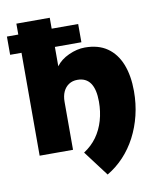

<svg xmlns="http://www.w3.org/2000/svg" viewBox="-95 -794 854 1031"><g transform="rotate(-10 332.0 -278.5)"><path d="M407.5 163 303.5 25Q346 -2.5 373.8 -41.2Q401.5 -80 415.5 -128.2Q429.5 -176.5 429.5 -230.5Q429.5 -298 406 -332Q382.5 -366 335.5 -366Q308.5 -366 288.8 -353Q269 -340 258.2 -316.8Q247.5 -293.5 247.5 -261.5V0H65.5V-720H247.5V-455.5Q272 -489 317 -509.5Q362 -530 405 -530Q478 -530 526.5 -496.5Q575 -463 599.8 -400.8Q624.5 -338.5 624.5 -253.5Q624.5 -184.5 609.2 -122.2Q594 -60 565.8 -6Q537.5 48 497.5 90.8Q457.5 133.5 407.5 163ZM3.5 -561V-660.5H392V-561Z"/></g></svg>

Font: Geologica Roman ExtraBold
Style: Regular
Weight: 800
Designer: Sindre Bremnes, Frode Helland
Foundry: Monokrom Skriftforlag AS
Version: Version 1.010;gftools[0.9.28]